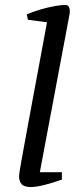

<svg xmlns="http://www.w3.org/2000/svg" viewBox="-20 -747 330 776"><path d="M105 9Q78 9 67.5 -2.5Q57 -14 57 -35Q57 -39 59 -53Q61 -67 65.5 -91.5Q70 -116 76.5 -152Q83 -188 92 -236.5Q101 -285 112.5 -347.5Q124 -410 138.5 -487Q153 -564 170 -657L93 -667L88 -689Q117 -701 146.5 -709.5Q176 -718 202 -722.5Q228 -727 243 -727Q254 -727 258 -720Q262 -713 262 -705Q262 -701 262 -697Q262 -693 261 -689L141 -51H230V-21Q187 -6 155.5 1.5Q124 9 105 9Z"/></svg>

Font: Manuale
Style: Italic
Weight: 400
Italic angle: -11°
Designer: Eduardo Tunni / Pablo Cosgaya
Foundry: Eduardo Tunni / Pablo Cosgaya
Version: Version 1.002